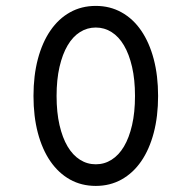

<svg xmlns="http://www.w3.org/2000/svg" viewBox="-20 -610 640 641"><path d="M91.8 -289.6Q91.8 -357.4 106.4 -412.8Q121.1 -468.3 148.2 -507.8Q175.3 -547.4 213.6 -568.8Q252 -590.3 299.8 -590.3Q347.2 -590.3 385.7 -568.8Q424.3 -547.4 451.4 -507.8Q478.5 -468.3 493.2 -412.8Q507.8 -357.4 507.8 -289.6Q507.8 -221.7 493.2 -166.3Q478.5 -110.8 451.4 -71.5Q424.3 -32.2 385.7 -10.7Q347.2 10.7 299.8 10.7Q252 10.7 213.6 -10.7Q175.3 -32.2 148.2 -71.5Q121.1 -110.8 106.4 -166.3Q91.8 -221.7 91.8 -289.6ZM168.9 -289.6Q168.9 -234.9 178.7 -192.4Q188.5 -149.9 205.8 -120.8Q223.1 -91.8 247.1 -76.7Q271 -61.5 299.8 -61.5Q328.6 -61.5 352.5 -76.7Q376.5 -91.8 393.8 -120.8Q411.1 -149.9 420.9 -192.4Q430.7 -234.9 430.7 -289.6Q430.7 -344.2 420.9 -386.7Q411.1 -429.2 393.8 -458.5Q376.5 -487.8 352.5 -502.9Q328.6 -518.1 299.8 -518.1Q271 -518.1 247.1 -502.9Q223.1 -487.8 205.8 -458.5Q188.5 -429.2 178.7 -386.7Q168.9 -344.2 168.9 -289.6Z"/></svg>

Font: Courier Prime
Style: Regular
Weight: 400
Designer: Alan Dague-Greene
Foundry: Quote-Unquote Apps
Version: Version 1.203